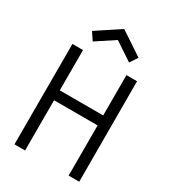

<svg xmlns="http://www.w3.org/2000/svg" viewBox="-224 -1062 1048 1176"><g transform="rotate(30 300.0 -474.0)"><path d="M453 -710H528L529 0H454V-355H146V0H71V-710H146V-425H453ZM171 -785 135 -839 300 -948 464 -839 428 -785 300 -870Z"/></g></svg>

Font: Orbit
Style: Regular
Weight: 400
Designer: Sooun Cho
Foundry: JAMO
Version: Version 1.000; ttfautohint (v1.8.4.7-5d5b);gftools[0.9.29]